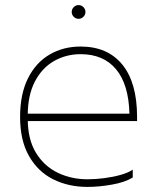

<svg xmlns="http://www.w3.org/2000/svg" viewBox="-20 -725 621 755"><path d="M89 -270V-259Q89 -177 121.5 -124Q154 -71 207.5 -45.5Q261 -20 324 -20Q356 -20 390.5 -24.5Q425 -29 455 -37.5Q485 -46 502 -58V-27Q471 -8 420 1Q369 10 324 10Q249 10 189 -20Q129 -50 94 -111.5Q59 -173 59 -265Q59 -355 90 -417Q121 -479 175 -510.5Q229 -542 297 -542Q403 -542 461 -471Q519 -400 519 -265V-249H76V-278H489Q486 -393 436.5 -452.5Q387 -512 297 -512Q240 -512 192.5 -485Q145 -458 117 -404Q89 -350 89 -270ZM289 -651Q278 -651 270 -659Q262 -667 262 -678Q262 -689 270 -697Q278 -705 289 -705Q300 -705 308 -697Q316 -689 316 -678Q316 -667 308 -659Q300 -651 289 -651Z"/></svg>

Font: Roundo Variable
Style: Regular
Weight: 200
Designer: Shiva Nallaperumal
Foundry: Indian Type Foundry
Version: Version 2.000